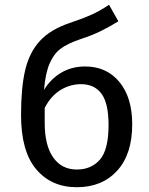

<svg xmlns="http://www.w3.org/2000/svg" viewBox="-20 -771 624 803"><path d="M533 -251Q533 -126 470 -57Q407 12 301 12Q195 12 131.5 -63Q68 -138 68 -290Q68 -405 85.5 -478.5Q103 -552 146.5 -599.5Q190 -647 269 -674Q328 -694 363.5 -710Q399 -726 436 -751L475 -682Q440 -660 402.5 -641.5Q365 -623 313 -606Q263 -589 234 -567.5Q205 -546 187.5 -505.5Q170 -465 164 -395Q192 -441 236 -467Q280 -493 336 -493Q426 -493 479.5 -428Q533 -363 533 -251ZM434 -248Q434 -339 404.5 -379Q375 -419 319 -419Q273 -419 233 -394.5Q193 -370 167 -320V-256Q167 -163 202.5 -112.5Q238 -62 301 -62Q362 -62 398 -103.5Q434 -145 434 -248Z"/></svg>

Font: Fira GO
Style: Regular
Weight: 400
Designer: Carrois Corporate
Foundry: Carrois Corporate GbR
Version: Version 0.300